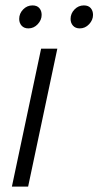

<svg xmlns="http://www.w3.org/2000/svg" viewBox="-20 -690 364 710"><path d="M24 0 132 -510H192L84 0ZM51 -620Q51 -640 65.5 -655Q80 -670 100 -670Q117 -670 125.5 -660Q134 -650 134 -635Q134 -616 119.5 -600.5Q105 -585 85 -585Q69 -585 60 -595Q51 -605 51 -620ZM241 -620Q241 -640 255.5 -655Q270 -670 290 -670Q307 -670 315.5 -660Q324 -650 324 -635Q324 -616 309.5 -600.5Q295 -585 275 -585Q259 -585 250 -595Q241 -605 241 -620Z"/></svg>

Font: Radio Canada Condensed Light
Style: Italic
Weight: 300
Width: 3
Italic angle: -12°
Designer: Charles Daoud, Etienne Aubert Bonn, Alexandre Saumier Demers, Jacques Le Bailly
Foundry: Radio-Canada
Version: Version 2.104; ttfautohint (v1.8.4.7-5d5b);gftools[0.9.28.de